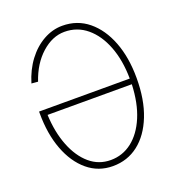

<svg xmlns="http://www.w3.org/2000/svg" viewBox="-134 -832 869 953"><g transform="rotate(-20 300.0 -355.5)"><path d="M301 15Q225 15 168 -32.5Q111 -80 79.5 -163.5Q48 -247 48 -356V-365H527Q526 -462 497.5 -536Q469 -610 418.5 -652Q368 -694 301 -694Q237 -694 180 -643Q123 -592 94 -506L60 -509Q80 -575 116.5 -623.5Q153 -672 201 -699Q249 -726 301 -726Q380 -726 438 -678.5Q496 -631 528 -548Q560 -465 560 -356Q560 -242 527 -158.5Q494 -75 436 -30Q378 15 301 15ZM301 -17Q364 -17 413.5 -55.5Q463 -94 493 -165Q523 -236 527 -335H82Q86 -242 114.5 -170Q143 -98 190.5 -57.5Q238 -17 301 -17Z"/></g></svg>

Font: Geist Mono Thin
Style: Regular
Weight: 100
Monospace: yes
Designer: Basement.studio, Andrés Briganti, Mateo Zaragoza
Foundry: Basement.studio, Vercel, Andrés Briganti, Guido Ferreyra, Mateo Zaragoza
Version: Version 1.500; ttfautohint (v1.8.4.7-5d5b)